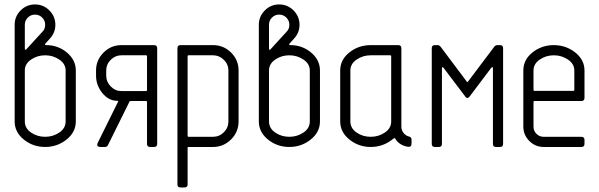

<svg xmlns="http://www.w3.org/2000/svg" viewBox="-20 -656 2674 857"><path d="M181.6 0Q127.4 0 86.4 -33Q45.4 -65.9 45.4 -114.3V-545.4Q45.4 -582.5 72 -609.4Q98.6 -636.2 136.2 -636.2Q173.8 -636.2 200.4 -609.4Q227.1 -582.5 227.1 -545.4Q227.1 -511.2 204.1 -485.4L183.1 -461.9Q177.7 -454.6 186 -454.6Q239.3 -454.6 278.8 -421.4Q318.4 -388.2 318.4 -341.3V-114.3Q318.4 -65.9 276.9 -33Q235.4 0 181.6 0ZM181.6 -409.2Q146.5 -409.2 118.7 -390.1Q90.8 -371.1 90.8 -341.3V-114.3Q90.8 -83.5 118.4 -64.5Q146 -45.4 181.6 -45.4Q216.8 -45.4 244.9 -64.5Q272.9 -83.5 272.9 -114.3V-341.3Q272.9 -371.1 244.6 -390.1Q216.3 -409.2 181.6 -409.2ZM136.2 -590.8Q117.2 -590.8 104 -577.4Q90.8 -564 90.8 -545.4V-439.9Q90.8 -433.6 93.3 -433.6Q95.2 -433.6 98.1 -436.5L170.4 -515.6Q181.6 -526.9 181.6 -545.4Q181.6 -564 168.5 -577.4Q155.3 -590.8 136.2 -590.8Z M408.7 -341.3Q408.7 -387.7 441.9 -421.1Q475.1 -454.6 522 -454.6H667.5Q681.6 -454.6 681.6 -440.9V-13.7Q681.6 0 667.5 0H649.9Q636.2 0 636.2 -13.7V-200.7Q636.2 -205.1 631.8 -205.1H564Q557.6 -205.1 556.6 -199.7L461.4 -7.3Q457 0 448.7 0H429.7Q407.2 0 417 -20L505.9 -199.7Q510.3 -206.1 502.9 -206.1Q464.8 -206.1 436.8 -240.7Q408.7 -275.4 408.7 -318.4ZM454.1 -318.4Q454.1 -290.5 474.4 -270Q494.6 -249.5 522 -249.5H631.8Q636.2 -249.5 636.2 -254.9V-404.8Q636.2 -409.2 631.8 -409.2H522Q494.6 -409.2 474.4 -389.2Q454.1 -369.1 454.1 -341.3Z M930.7 -454.6Q978 -454.6 1011.5 -421.4Q1044.9 -388.2 1044.9 -341.3V-114.3Q1044.9 -66.9 1011.2 -33.4Q977.5 0 930.7 0H821.8Q817.4 0 817.4 2.9V167Q817.4 180.7 803.7 180.7H785.6Q772 180.7 772 167V-440.9Q772 -454.6 785.6 -454.6ZM999.5 -341.3Q999.5 -369.1 979 -389.2Q958.5 -409.2 930.7 -409.2H821.8Q817.4 -409.2 817.4 -404.8V-49.8Q817.4 -45.4 821.8 -45.4H930.7Q959 -45.4 979.2 -65.7Q999.5 -85.9 999.5 -114.3Z M1271.5 0Q1217.3 0 1176.3 -33Q1135.3 -65.9 1135.3 -114.3V-545.4Q1135.3 -582.5 1161.9 -609.4Q1188.5 -636.2 1226.1 -636.2Q1263.7 -636.2 1290.3 -609.4Q1316.9 -582.5 1316.9 -545.4Q1316.9 -511.2 1293.9 -485.4L1272.9 -461.9Q1267.6 -454.6 1275.9 -454.6Q1329.1 -454.6 1368.7 -421.4Q1408.2 -388.2 1408.2 -341.3V-114.3Q1408.2 -65.9 1366.7 -33Q1325.2 0 1271.5 0ZM1271.5 -409.2Q1236.3 -409.2 1208.5 -390.1Q1180.7 -371.1 1180.7 -341.3V-114.3Q1180.7 -83.5 1208.3 -64.5Q1235.8 -45.4 1271.5 -45.4Q1306.6 -45.4 1334.7 -64.5Q1362.8 -83.5 1362.8 -114.3V-341.3Q1362.8 -371.1 1334.5 -390.1Q1306.2 -409.2 1271.5 -409.2ZM1226.1 -590.8Q1207 -590.8 1193.8 -577.4Q1180.7 -564 1180.7 -545.4V-439.9Q1180.7 -433.6 1183.1 -433.6Q1185.1 -433.6 1188 -436.5L1260.3 -515.6Q1271.5 -526.9 1271.5 -545.4Q1271.5 -564 1258.3 -577.4Q1245.1 -590.8 1226.1 -590.8Z M1498.5 -341.3Q1498.5 -389.6 1539.6 -422.1Q1580.6 -454.6 1634.8 -454.6H1757.3Q1771.5 -454.6 1771.5 -440.9V-90.8Q1771.5 -74.7 1781.5 -62.3Q1791.5 -49.8 1806.2 -46.4Q1816.9 -43.9 1816.9 -32.7V-15.6Q1816.9 2 1799.8 -1Q1781.2 -3.9 1766.1 -13.9Q1751 -23.9 1743.7 -38.1Q1743.2 -39.6 1741.7 -39.6Q1740.2 -39.6 1738.3 -38.6Q1736.3 -37.6 1734.9 -36.4Q1733.4 -35.2 1731.4 -33.7Q1729.5 -32.2 1729 -31.7Q1687.5 0 1634.8 0Q1581.1 0 1539.8 -33Q1498.5 -65.9 1498.5 -114.3ZM1634.8 -45.4Q1669.9 -45.4 1698 -64.5Q1726.1 -83.5 1726.1 -114.3V-404.8Q1726.1 -409.2 1721.7 -409.2H1634.8Q1599.6 -409.2 1571.8 -390.1Q1543.9 -371.1 1543.9 -341.3V-114.3Q1543.9 -83.5 1571.5 -64.5Q1599.1 -45.4 1634.8 -45.4Z M2180.2 -13.7V-351.1Q2180.2 -355 2178.2 -356.2Q2176.3 -357.4 2172.4 -353L2077.6 -227.1Q2065.4 -210.4 2055.2 -227.1L1960 -353Q1957 -356.4 1955.6 -356.4Q1952.6 -356.4 1952.6 -351.1V-13.7Q1952.6 0 1939 0H1920.9Q1907.2 0 1907.2 -13.7V-440.9Q1907.2 -454.6 1920.9 -454.6H1933.6Q1939.9 -454.6 1945.3 -449.2L2062.5 -293Q2065.4 -286.1 2069.8 -293L2187.5 -449.2Q2192.9 -454.6 2199.2 -454.6H2211.9Q2225.6 -454.6 2225.6 -440.9V-13.7Q2225.6 0 2211.9 0H2193.8Q2180.2 0 2180.2 -13.7Z M2452.1 -409.2Q2417 -409.2 2389.2 -390.1Q2361.3 -371.1 2361.3 -341.3V-254.9Q2361.3 -250.5 2365.7 -250.5H2539.1Q2543.5 -250.5 2543.5 -254.9V-341.3Q2543.5 -371.1 2515.1 -390.1Q2486.8 -409.2 2452.1 -409.2ZM2452.1 -454.6Q2505.9 -454.6 2547.4 -421.9Q2588.9 -389.2 2588.9 -341.3V-218.8Q2588.9 -205.1 2574.7 -205.1H2365.7Q2361.3 -205.1 2361.3 -200.7V-90.8Q2361.3 -71.8 2374.5 -58.6Q2387.7 -45.4 2406.7 -45.4H2574.7Q2588.9 -45.4 2588.9 -31.7V-13.7Q2588.9 0 2574.7 0H2406.7Q2369.1 0 2342.5 -26.9Q2315.9 -53.7 2315.9 -90.8V-341.3Q2315.9 -389.6 2356.9 -422.1Q2397.9 -454.6 2452.1 -454.6Z"/></svg>

Font: GOSTRUS
Style: type A
Weight: 200
Designer: Юрий и Татьяна Кривогуз
Version: Version 01.0